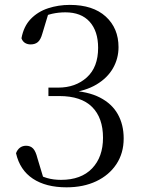

<svg xmlns="http://www.w3.org/2000/svg" viewBox="-20 -763 597 797"><path d="M256.1 14.6Q170.6 14.6 116.4 -21.3Q62.2 -57.3 46.5 -127Q52.2 -142.3 63.1 -150.2Q73.9 -158 88.2 -158Q106.4 -158 117.3 -146.6Q128.3 -135.2 135.3 -106.6L163.6 -12.8L124.5 -45.7Q149.6 -31.6 175.3 -24Q201.1 -16.4 233.4 -16.4Q316.7 -16.4 362.1 -63.8Q407.6 -111.1 407.6 -191.2Q407.6 -273.8 362.2 -319.1Q316.7 -364.3 226.3 -364.3H181V-399.3H221.3Q293.6 -399.3 340.4 -441.7Q387.3 -484.1 387.3 -564.4Q387.3 -633.7 352.1 -672.8Q316.9 -711.8 251.3 -711.8Q223.4 -711.8 196.7 -705.9Q170 -700 139.7 -684.3L182.9 -713.3L155.8 -623.7Q148.8 -598.3 137.3 -588.5Q125.8 -578.6 106.9 -578.6Q94.2 -578.6 84 -584.7Q73.9 -590.8 69.1 -604.1Q78.2 -653.8 107.7 -684.3Q137.2 -714.8 179.7 -728.7Q222.3 -742.7 269.8 -742.7Q365.9 -742.7 419 -694.3Q472 -645.8 472 -567.3Q472 -520 449 -479.8Q426 -439.5 380.6 -412.3Q335.3 -385.1 266.4 -376.9V-387.4Q344.5 -383.9 394.4 -358.3Q444.4 -332.7 468.9 -289.2Q493.4 -245.6 493.4 -188.2Q493.4 -127.2 463.1 -81.5Q432.8 -35.8 379.5 -10.6Q326.3 14.6 256.1 14.6Z"/></svg>

Font: Noto Serif KR
Style: Regular
Weight: 200
Designer: Ryoko NISHIZUKA 西塚涼子 (kana & ideographs); Frank Grießhammer (Latin, Greek & Cyrillic); Wenlong ZHANG 张文龙 (bopomofo); San
Foundry: Adobe
Version: Version 2.001;hotconv 1.1.0;makeotfexe 2.6.0